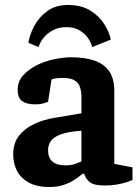

<svg xmlns="http://www.w3.org/2000/svg" viewBox="-20 -739 560 771"><path d="M253 -719Q306 -719 342 -697Q378 -675 398.5 -642.5Q419 -610 425 -580L350 -550Q346 -568 333.5 -586Q321 -604 299.5 -617Q278 -630 247 -630Q215 -630 191.5 -617Q168 -604 154 -586Q140 -568 135 -550L94 -567Q99 -600 118 -635.5Q137 -671 170.5 -695Q204 -719 253 -719ZM179 12Q127 12 94.5 -6.5Q62 -25 47.5 -54.5Q33 -84 33 -118Q33 -164 56 -193.5Q79 -223 117 -241Q155 -259 200 -266L307 -284V-350Q307 -371 301.5 -388.5Q296 -406 280 -416Q264 -426 233 -426Q213 -426 202.5 -424Q192 -422 187 -420L173 -330Q171 -329 156.5 -324.5Q142 -320 120 -320Q88 -320 69.5 -332.5Q51 -345 51 -379Q51 -412 73 -436.5Q95 -461 128.5 -477.5Q162 -494 199 -501.5Q236 -509 266 -509Q320 -509 358.5 -496Q397 -483 418 -453.5Q439 -424 439 -373V-81L512 -67V-16Q509 -15 493 -9Q477 -3 452.5 1.5Q428 6 401 6Q359 6 342 -6.5Q325 -19 318 -41H311Q302 -33 283.5 -20Q265 -7 238.5 2.5Q212 12 179 12ZM243 -75Q265 -75 281 -80.5Q297 -86 307 -91V-214Q250 -210 221.5 -198.5Q193 -187 183 -171Q173 -155 173 -136Q173 -75 243 -75Z"/></svg>

Font: Faustina
Style: Bold
Weight: 700
Designer: Alfonso Garcia
Foundry: http://www.omnibus-type.com
Version: Version 1.200